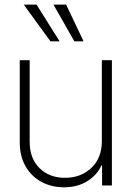

<svg xmlns="http://www.w3.org/2000/svg" viewBox="-20 -793 563 821"><path d="M415.5 -190.4V-535.6H458.5V0H416.5V-85.4H413.6Q395 -44.4 353.3 -18.3Q311.5 7.8 253.4 7.8Q199.7 7.8 157 -15.4Q114.3 -38.6 89.4 -81.8Q64.5 -125 64.5 -184.1V-535.6H106.9V-186Q106.9 -115.7 148.9 -74.2Q190.9 -32.7 258.3 -32.7Q325.7 -32.7 370.6 -75Q415.5 -117.2 415.5 -190.4ZM297.9 -616.2 208.5 -773.4H262.7L337.4 -616.2ZM195.8 -616.2 81.5 -773.4H136.2L234.9 -616.2Z"/></svg>

Font: Inter Display Extra Light
Style: Regular
Weight: 200
Designer: Rasmus Andersson
Foundry: rsms
Version: Version 4.000;git-4fc901f